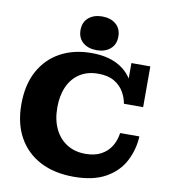

<svg xmlns="http://www.w3.org/2000/svg" viewBox="-98 -1000 975 1100"><g transform="rotate(10 389.0 -449.5)"><path d="M405 17Q292 17 210 -25.5Q128 -68 83 -148Q38 -228 38 -341Q38 -454 81.5 -534Q125 -614 203 -656.5Q281 -699 384 -699Q475 -699 536 -666.5Q597 -634 627 -576.5Q657 -519 657 -445H616Q611 -478 592 -511.5Q573 -545 536.5 -567Q500 -589 442 -589Q380 -589 335.5 -560.5Q291 -532 267.5 -480Q244 -428 244 -358Q244 -287 269 -234.5Q294 -182 340 -153Q386 -124 448 -124Q503 -124 540 -144.5Q577 -165 597.5 -199Q618 -233 624 -276H736Q732 -198 697 -131Q662 -64 590 -23.5Q518 17 405 17ZM657 -445 618 -529V-682H728V-445ZM408 -720Q359 -720 328.5 -746Q298 -772 298 -818Q298 -864 328.5 -890Q359 -916 408 -916Q457 -916 487.5 -890Q518 -864 518 -818Q518 -772 487.5 -746Q457 -720 408 -720Z"/></g></svg>

Font: Montagu Slab 24pt
Style: Bold
Weight: 700
Designer: Florian Karsten
Foundry: Florian Karsten
Version: Version 1.000